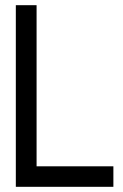

<svg xmlns="http://www.w3.org/2000/svg" viewBox="-20 -720 475 740"><path d="M41 0V-700H121V-79H417V0Z"/></svg>

Font: Stick No Bills
Style: Regular
Weight: 400
Version: Version 2.000